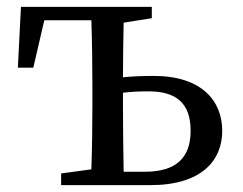

<svg xmlns="http://www.w3.org/2000/svg" viewBox="-20 -539 707 559"><path d="M340 -39C339 -95 338 -175 338 -230V-269C361 -272 386 -273 413 -273C495 -273 535 -237 535 -158C535 -79 492 -39 402 -39ZM422 -486V-519H41L32 -342H77L109 -480H246C248 -424 249 -344 249 -289V-230C249 -177 248 -101 246 -46L158 -34V0H418C566 0 627 -71 627 -158C627 -244 569 -318 427 -318C399 -318 368 -317 338 -314C338 -364 339 -426 340 -473Z"/></svg>

Font: Source Han Serif JP Medium
Style: Regular
Weight: 500
Designer: Ryoko NISHIZUKA 西塚涼子 (kana & ideographs); Frank Grießhammer (Latin, Greek & Cyrillic); Wenlong ZHANG 张文龙 (bopomofo); San
Foundry: Adobe Systems Incorporated
Version: Version 1.001;PS 1.001;hotconv 16.6.54;makeotf.lib2.5.65590